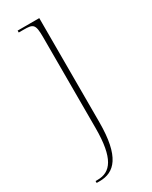

<svg xmlns="http://www.w3.org/2000/svg" viewBox="-202 -582 689 869"><g transform="rotate(-30 142.0 -148.0)"><path d="M26 240H42C120 240 174 187 174 8V-536H61V-526H86C137 -526 146 -521 146 -452V23C146 180 105 230 37 230H26Z"/></g></svg>

Font: Noto Serif Display Thin
Style: Regular
Weight: 100
Designer: Monotype Design Team
Foundry: Monotype Imaging Inc.
Version: Version 2.009